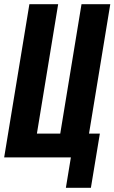

<svg xmlns="http://www.w3.org/2000/svg" viewBox="-20 -755 549 921"><path d="M416 146H296L320 0H0L121 -735H259L157 -114H269L371 -735H509L407 -114H459Z"/></svg>

Font: Iosevka Term Curly Heavy
Style: Italic
Weight: 900
Italic angle: -9°
Designer: Belleve Invis
Foundry: Belleve Invis
Version: Version 32.3.0